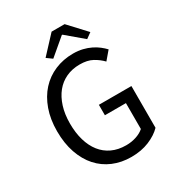

<svg xmlns="http://www.w3.org/2000/svg" viewBox="-198 -963 1014 1099"><g transform="rotate(-30 308.5 -413.0)"><path d="M348 12Q283 12 228.5 -11Q174 -34 135 -77.5Q96 -121 74 -184.5Q52 -248 52 -328Q52 -407 74.5 -470Q97 -533 137 -577Q177 -621 232.5 -644.5Q288 -668 353 -668Q387 -668 415.5 -661Q444 -654 467.5 -642.5Q491 -631 509.5 -616.5Q528 -602 542 -587L496 -533Q471 -559 438 -577Q405 -595 355 -595Q305 -595 265 -576.5Q225 -558 197 -523.5Q169 -489 153.5 -440Q138 -391 138 -330Q138 -268 152.5 -218.5Q167 -169 194.5 -134Q222 -99 262.5 -80Q303 -61 356 -61Q391 -61 422.5 -71.5Q454 -82 474 -100V-271H335V-340H550V-64Q518 -31 466 -9.5Q414 12 348 12ZM205 -725 310 -838H396L501 -725L465 -699L355 -792H351L241 -699Z"/></g></svg>

Font: Giro Regular
Style: Regular
Weight: 400
Designer: Paul D. Hunt
Foundry: Adobe Systems Incorporated
Version: Version 1.000;PS 1.0;hotconv 1.0.88;makeotf.lib2.5.647800